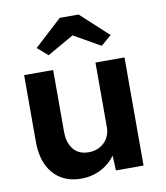

<svg xmlns="http://www.w3.org/2000/svg" viewBox="-86 -843 802 925"><g transform="rotate(-10 315.0 -380.5)"><path d="M52 -203V-529H194V-226Q194 -190 206 -163.5Q218 -137 240 -123Q262 -109 294 -109Q317 -109 336.5 -116.5Q356 -124 370.5 -138Q385 -152 393 -171Q401 -190 401 -212V-529H543V0H408L403 -109L429 -121Q417 -84 389 -54Q361 -24 322 -7Q283 10 238 10Q180 10 138.5 -15.5Q97 -41 74.5 -88.5Q52 -136 52 -203ZM269 -771H361L496 -647L445 -603L315 -677L185 -603L134 -647Z"/></g></svg>

Font: Our Lexend SemiBold
Style: Regular
Weight: 600
Designer: Bonnie Shaver-Troup, Thomas Jockin
Foundry: Lexend
Version: Version 1.007